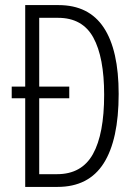

<svg xmlns="http://www.w3.org/2000/svg" viewBox="-20 -734 538 754"><path d="M210 -714Q329 -714 387.5 -625.5Q446 -537 446 -365Q446 -185 387 -92.5Q328 0 206 0H79V-348H26V-394H79V-714ZM208 -664H134V-394H252V-348H134V-50H204Q301 -50 345 -129Q389 -208 389 -362Q389 -509 346.5 -586.5Q304 -664 208 -664Z"/></svg>

Font: Noto Sans Hebrew ExtraCondensed Light
Style: Regular
Weight: 300
Width: 2
Designer: Monotype Design Team
Foundry: Monotype Imaging Inc.
Version: Version 2.004; ttfautohint (v1.8.4.7-5d5b)